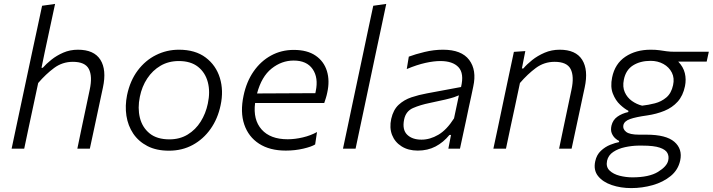

<svg xmlns="http://www.w3.org/2000/svg" viewBox="-20 -761 3649 983"><path d="M39.5 0Q51.5 -55.5 62.2 -107.2Q73 -159 86 -219L144.5 -494Q158 -556.5 170.8 -615.8Q183.5 -675 195.5 -731.5L262 -741Q236.5 -622 209 -494L192.5 -414H199Q216 -433.5 242.8 -455Q269.5 -476.5 304 -491.5Q338.5 -506.5 379 -506.5Q461.5 -506.5 494 -455Q526.5 -403.5 507 -313Q502.5 -292 497.8 -270.2Q493 -248.5 487 -219.5Q474 -158 463 -107Q452 -56 440 0H376Q387.5 -56 398.2 -107Q409 -158 421.5 -217L439.5 -302.5Q454 -370.5 435 -407.5Q416 -444.5 353 -444.5Q299.5 -444.5 257 -413Q214.5 -381.5 175.5 -336L150 -216.5Q137.5 -158 126.5 -106.8Q115.5 -55.5 104 0Z M845 10.5Q780.5 10.5 734.8 -13.2Q689 -37 662 -77.2Q635 -117.5 627.2 -168.5Q619.5 -219.5 630.5 -274Q646 -348 685 -400Q724 -452 778.8 -479.2Q833.5 -506.5 896 -506.5Q980 -506.5 1033 -466.5Q1086 -426.5 1105.8 -361.8Q1125.5 -297 1109.5 -222.5Q1095 -153 1058 -100.8Q1021 -48.5 966.8 -19Q912.5 10.5 845 10.5ZM847.5 -47.5Q900.5 -47.5 941 -72.2Q981.5 -97 1007.5 -138.5Q1033.5 -180 1044 -230.5Q1057 -291 1044 -340.2Q1031 -389.5 993.8 -419Q956.5 -448.5 895.5 -448.5Q843 -448.5 802 -424.5Q761 -400.5 733.8 -359.2Q706.5 -318 696 -265.5Q684 -208 696.2 -158.2Q708.5 -108.5 746 -78Q783.5 -47.5 847.5 -47.5Z M1443 10Q1361 10 1306.5 -25.2Q1252 -60.5 1230.5 -123.8Q1209 -187 1227 -271.5Q1242 -343 1278.5 -395.5Q1315 -448 1367.8 -476.8Q1420.5 -505.5 1484 -505.5Q1553 -505.5 1595.8 -476.2Q1638.5 -447 1653.8 -397.2Q1669 -347.5 1655.5 -287Q1653 -274 1648.5 -259.5Q1644 -245 1640 -233.5H1286Q1275 -148 1319.5 -98Q1364 -48 1452.5 -48Q1490 -48 1530.2 -57.5Q1570.5 -67 1603 -85L1593.5 -21.5Q1575.5 -10 1533 0Q1490.5 10 1443 10ZM1483.5 -451Q1422 -451 1370.5 -410Q1319 -369 1296 -282.5L1594.5 -284Q1595.5 -289.5 1596.5 -294Q1611 -363 1580.8 -407Q1550.5 -451 1483.5 -451Z M1736 0Q1748 -55.5 1758.8 -107.2Q1769.5 -159 1782.5 -220L1840.5 -493.5Q1853.5 -556 1866.2 -615.5Q1879 -675 1891 -731.5L1957.5 -741Q1944.5 -680 1931.8 -619.5Q1919 -559 1905 -494L1847 -219.5Q1834 -157.5 1823 -106.5Q1812 -55.5 1800.5 0Z M2119 10Q2070 10 2035.8 -11.8Q2001.5 -33.5 1987.2 -70.2Q1973 -107 1983 -152.5Q1993.5 -199 2021 -224.5Q2048.5 -250 2086.5 -262.8Q2124.5 -275.5 2166 -283L2340.5 -315.5Q2357 -385 2327.5 -416.8Q2298 -448.5 2234.5 -448.5Q2201.5 -448.5 2158.2 -439Q2115 -429.5 2062.5 -407.5L2073 -471Q2106 -483.5 2153.8 -495Q2201.5 -506.5 2248 -506.5Q2343 -506.5 2382.2 -454.2Q2421.5 -402 2403 -318Q2398.5 -295.5 2392.8 -269.2Q2387 -243 2380 -210.5L2366.5 -146Q2359.5 -114 2351.8 -78Q2344 -42 2335 0H2275.5L2289 -70H2281Q2250 -32 2209.8 -11Q2169.5 10 2119 10ZM2138 -46Q2181.5 -46 2224.2 -71Q2267 -96 2304.5 -155L2329.5 -273Q2320 -268.5 2305 -263.5Q2290 -258.5 2261 -251.5Q2232 -244.5 2181 -234Q2131.5 -224 2094.5 -207.8Q2057.5 -191.5 2049 -149Q2038.5 -97 2064.5 -71.5Q2090.5 -46 2138 -46Z M2506 0Q2518 -56 2529 -107.5Q2540 -159 2552.5 -219.5L2563 -269.5Q2573 -316.5 2585.2 -374.5Q2597.5 -432.5 2611 -495.5L2669.5 -499.5L2652 -410.5H2659.5Q2676.5 -431 2704.2 -453.2Q2732 -475.5 2768 -491Q2804 -506.5 2845.5 -506.5Q2928 -506.5 2960.5 -455Q2993 -403.5 2973.5 -313Q2969 -292 2964.2 -270Q2959.5 -248 2953.5 -219.5Q2940.5 -159 2929.5 -107.5Q2918.5 -56 2906.5 0H2842.5Q2854 -56 2864.8 -107Q2875.5 -158 2888 -217L2906 -302.5Q2920.5 -370.5 2901.5 -407.5Q2882.5 -444.5 2819.5 -444.5Q2766 -444.5 2723.5 -413Q2681 -381.5 2642 -336L2617 -218Q2604 -158 2593 -106.8Q2582 -55.5 2570.5 0Z M3211.5 202Q3158 202 3112.2 186.5Q3066.5 171 3042 140.5Q3017.5 110 3027.5 64.5Q3034.5 31.5 3056.5 11Q3078.5 -9.5 3104.5 -19.8Q3130.5 -30 3149.5 -33.5V-39.5Q3141 -43 3130 -52.8Q3119 -62.5 3112.2 -78.5Q3105.5 -94.5 3110.5 -117.5Q3117.5 -147 3140.8 -163.5Q3164 -180 3197 -187.5V-194Q3178.5 -203 3155 -224.8Q3131.5 -246.5 3117.8 -281.5Q3104 -316.5 3114 -365Q3128.5 -435 3182 -470.8Q3235.5 -506.5 3311 -506.5Q3338 -506.5 3356.5 -503.8Q3375 -501 3393 -498.5Q3411 -496 3436.5 -496H3609L3598 -445.5H3452.5Q3478.5 -418.5 3486.2 -386.5Q3494 -354.5 3487 -320Q3477 -271 3449.5 -240.5Q3422 -210 3381.5 -193.5Q3341 -177 3293 -170Q3235.5 -162 3205.8 -151.5Q3176 -141 3171.5 -120Q3167.5 -100.5 3185.5 -86Q3203.5 -71.5 3252.5 -71.5H3290Q3390.5 -71.5 3432.8 -34.8Q3475 2 3462.5 60.5Q3452 109 3413.8 140.2Q3375.5 171.5 3321.8 186.8Q3268 202 3211.5 202ZM3267.5 -220Q3299.5 -223.5 3332.8 -232Q3366 -240.5 3391.5 -262Q3417 -283.5 3426 -325Q3434 -361 3419.8 -389.2Q3405.5 -417.5 3376.5 -433.5Q3347.5 -449.5 3311 -449.5Q3258 -449.5 3221 -426.2Q3184 -403 3174 -353Q3166.5 -316 3178.8 -288.8Q3191 -261.5 3215.2 -244.2Q3239.5 -227 3267.5 -220ZM3217.5 147Q3303 147 3348.8 119Q3394.5 91 3401 61Q3406 40 3397.2 22.8Q3388.5 5.5 3358.2 -5Q3328 -15.5 3268.5 -15.5H3248Q3214.5 -15 3179.8 -7.5Q3145 0 3119.8 16.8Q3094.5 33.5 3088 62Q3081.5 93.5 3100.8 112Q3120 130.5 3152.5 138.8Q3185 147 3217.5 147Z"/></svg>

Font: Commissioner Light
Style: Italic
Weight: 300
Italic angle: -12°
Designer: Kostas Bartsokas
Foundry: Kostas Bartsokas
Version: Version 1.000; ttfautohint (v1.8.3)